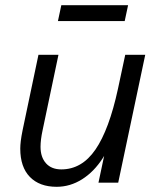

<svg xmlns="http://www.w3.org/2000/svg" viewBox="-20 -703 619 739"><path d="M435 0H359L391 -151L426 -221Q410 -148 376 -95Q342 -42 296 -13Q250 16 198 16Q132 16 95 -22Q58 -60 58 -131Q58 -144 60 -160.5Q62 -177 67 -202L128 -492H205L144 -202Q136 -165 136 -138Q136 -98 157 -74.5Q178 -51 216 -51Q295 -51 347.5 -127.5Q400 -204 434 -361L462 -492H539ZM203 -622 216 -683H473L460 -622Z"/></svg>

Font: Wix Madefor Text
Style: Italic
Weight: 400
Italic angle: -12°
Designer: Dalton Maag Ltd
Foundry: Dalton Maag Ltd
Version: Version 3.100